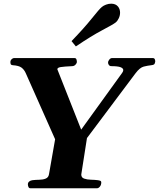

<svg xmlns="http://www.w3.org/2000/svg" viewBox="-20 -1002 846 1022"><path d="M128.4 -20.5Q128.4 -30.3 135.7 -36.1Q143.1 -42 153.8 -43Q170.4 -44.9 189.5 -45.2Q208.5 -45.4 223.1 -51.3Q237.8 -57.1 240.7 -74.2L273.4 -260.7L117.2 -612.3Q108.9 -631.3 94.5 -642.1Q80.1 -652.8 48.8 -654.8Q38.6 -655.8 36.9 -661.1Q35.2 -666.5 35.2 -672.9Q35.2 -680.2 41.5 -686.5Q47.9 -692.9 55.7 -692.9H376.5Q384.8 -692.9 387 -685.5Q389.2 -678.2 389.2 -672.9Q389.2 -665.5 382.1 -658Q375 -650.4 365.2 -649.9Q321.3 -647.9 303.2 -645Q285.2 -642.1 285.2 -633.3L412.1 -312L630.4 -614.3Q636.2 -622.6 636.2 -628.9Q636.2 -638.7 621.6 -644.3Q606.9 -649.9 572.3 -649.9Q564.5 -649.9 559.8 -655.8Q555.2 -661.6 555.2 -668.5Q555.2 -676.8 561.8 -684.8Q568.4 -692.9 576.2 -692.9H793.5Q801.8 -692.9 804.4 -685.5Q807.1 -678.2 806.2 -672.9Q804.2 -662.1 799.6 -658.9Q794.9 -655.8 784.7 -654.8Q766.1 -652.8 745.4 -647.7Q724.6 -642.6 701.7 -612.3L442.9 -267.1L412.6 -73.2Q412.6 -56.6 428 -51.3Q443.4 -45.9 463.9 -45.4Q484.4 -44.9 499.5 -43Q507.8 -42 513.4 -39.8Q519 -37.6 519 -30.8Q519 -17.6 511.7 -8.8Q504.4 0 497.1 0H141.1Q134.3 0 131.3 -7.1Q128.4 -14.2 128.4 -20.5ZM383.8 -754.9 360.8 -783.2Q427.7 -852.5 468.3 -903.3Q508.8 -954.1 522 -964.8Q530.8 -972.2 544.4 -977.3Q558.1 -982.4 571.8 -982.4Q596.2 -982.4 608.9 -966.3Q619.1 -953.1 619.1 -934.6Q619.1 -919.4 612.5 -905.3Q606 -891.1 596.2 -882.8Q583 -872.1 524.9 -841.6Q466.8 -811 383.8 -754.9Z"/></svg>

Font: Gelasio
Style: Italic
Weight: 400
Italic angle: -8.5°
Designer: Eben Sorkin
Foundry: Eben Sorkin
Version: Version 1.008